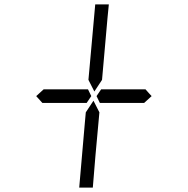

<svg xmlns="http://www.w3.org/2000/svg" viewBox="-20 -938 856 875"><path d="M381 -531 396 -500 375 -469H374H353H352H242H178H173L145 -500L179 -531H184H231H358H359H380ZM403 -83H341L367 -382L371 -426L406 -479L433 -426L415 -229ZM671 -500 637 -469H635H632H458H456H436H435L420 -500L441 -531H464H587H643L659 -513ZM414 -918H476L470 -857L445 -574L410 -521L383 -574L387 -618Z"/></svg>

Font: DSEG14 Classic
Style: Light Italic
Weight: 300
Designer: Keshikan(Twitter:@keshinomi_88pro)
Version: Version 0.46